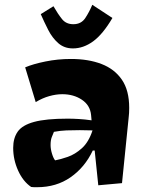

<svg xmlns="http://www.w3.org/2000/svg" viewBox="-20 -758 620 801"><path d="M135 23Q129 23 122.5 23Q116 23 110 22Q76 -1 55.5 -46.5Q35 -92 35 -141Q35 -182 54 -209Q73 -236 122.5 -249.5Q172 -263 262 -263Q284 -263 309 -261.5Q334 -260 362 -256L360 -278Q356 -319 321.5 -342Q287 -365 240 -365Q214 -365 185.5 -357Q157 -349 129 -332L85 -477Q118 -491 169.5 -501.5Q221 -512 276 -512Q349 -512 403.5 -491Q458 -470 488.5 -425.5Q519 -381 519 -308Q519 -299 518.5 -287Q518 -275 517 -270L489 6L390 15L375 -130H367Q334 -60 274.5 -18.5Q215 23 135 23ZM210 -89Q232 -93 262.5 -103.5Q293 -114 321.5 -139.5Q350 -165 366 -214Q353 -214 340 -214.5Q327 -215 313 -215Q282 -215 257 -214Q232 -213 205 -208Q201 -199 196 -186Q191 -173 191 -153Q191 -136 197 -116.5Q203 -97 210 -89ZM284 -556Q248 -556 223 -578Q198 -600 181 -633.5Q164 -667 150 -699L203 -732Q222 -699 239 -678Q256 -657 286 -657Q319 -657 336 -683Q353 -709 365 -738L449 -683Q409 -615 368.5 -585.5Q328 -556 284 -556Z"/></svg>

Font: Joti One
Style: Regular
Weight: 400
Designer: Eduardo Rodriguez Tunni
Foundry: Eduardo Rodriguez Tunni
Version: Version 1.002; ttfautohint (v1.8.4.7-5d5b);gftools[0.9.24]